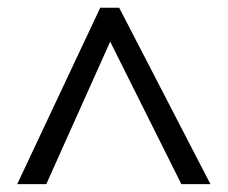

<svg xmlns="http://www.w3.org/2000/svg" viewBox="-20 -739 582 490"><path d="M23.9 -269 235.8 -719.2H284.2L517.1 -269H442.9L261.2 -632.8L98.1 -269Z"/></svg>

Font: Open Sans ACDW
Style: acdw
Weight: 400
Foundry: Ascender Corporation
Version: Version 1.10